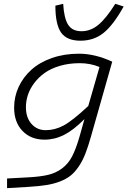

<svg xmlns="http://www.w3.org/2000/svg" viewBox="-20 -750 670 1009"><path d="M585.9 -730 629.9 -715.8Q575.7 -618.7 524.7 -577.4Q473.6 -536.1 402.8 -536.1Q331.1 -536.1 301 -578.9Q271 -621.6 271 -720.2L312 -730Q316.4 -653.8 338.1 -619.9Q359.9 -585.9 408.2 -585.9Q456.5 -585.9 497.3 -619.9Q538.1 -653.8 585.9 -730ZM397 -28.8 423.8 -124Q365.2 -65.4 316.2 -40.8Q267.1 -16.1 213.9 -16.1Q142.1 -16.1 98.1 -62Q54.2 -107.9 54.2 -184.1Q54.2 -241.7 77.9 -293Q101.6 -344.2 144.8 -383.3Q188 -422.4 252.7 -445.1Q317.4 -467.8 395 -467.8Q479 -467.8 569.8 -425.8L458 -32.2Q442.9 21.5 428.2 58.6Q413.6 95.7 393.6 125.2Q373.5 154.8 351.3 172.6Q329.1 190.4 295.9 203.4Q262.7 216.3 224.6 222.4Q186.5 228.5 131.8 231.9L17.1 238.8V188L126 182.1Q191.9 178.7 232.9 168.9Q273.9 159.2 306.2 135Q338.4 110.8 358.4 72.8Q378.4 34.7 397 -28.8ZM116.2 -187Q116.2 -131.8 145.5 -98.9Q174.8 -65.9 220.2 -65.9Q268.1 -65.9 314 -90.3Q359.9 -114.7 443.8 -192.9L502.9 -397.9Q454.6 -418 398.9 -418Q342.8 -418 295.2 -404.1Q247.6 -390.1 215.1 -366.9Q182.6 -343.8 159.9 -313.5Q137.2 -283.2 126.7 -251.2Q116.2 -219.2 116.2 -187Z"/></svg>

Font: IntelOne Mono Light
Style: Italic
Weight: 300
Italic angle: -16°
Designer: Fred Shallcrass
Foundry: Frere-Jones Type LLC
Version: Version 1.200;hotconv 1.1.0;makeotfexe 2.6.0;FJTRelease1.2